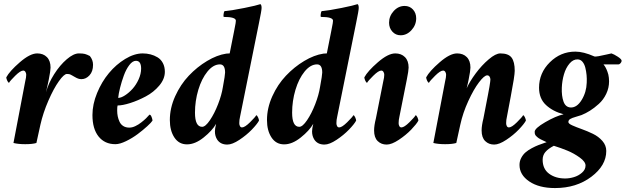

<svg xmlns="http://www.w3.org/2000/svg" viewBox="-20 -700 3063 940"><path d="M366.2 -438.5Q385.7 -438.5 395.8 -435.8Q405.8 -433.1 419.9 -425.8Q435.5 -406.2 435.5 -382.8Q435.5 -350.1 418.2 -331.3Q400.9 -312.5 378.9 -312.5Q370.1 -312.5 362.5 -315.2Q355 -317.9 345.2 -323.7Q335.4 -329.6 334 -330.1Q332 -331.1 328.1 -333.3Q324.2 -335.4 322.8 -335.9Q321.3 -336.4 317.4 -337.2Q313.5 -337.9 307.6 -337.9Q293.5 -337.9 268.1 -302.2Q242.7 -266.6 216.8 -207Q190.9 -147.5 177.7 -88.9L158.2 0Q138.7 5.9 103.5 5.9Q69.3 5.9 45.9 0L103.5 -301.8Q108.4 -321.3 108.4 -334Q108.4 -341.3 104.5 -347.9Q100.6 -354.5 93.8 -354.5Q80.1 -354.5 54.4 -329.1Q28.8 -303.7 24.4 -294.9Q20 -294.9 15.4 -305.2Q10.7 -315.4 10.7 -321.3Q26.9 -351.6 76.9 -395Q127 -438.5 162.1 -438.5Q191.9 -438.5 209.7 -420.4Q227.5 -402.3 227.5 -369.1Q227.5 -354.5 218.8 -310.5Q217.8 -305.2 214.4 -289.6Q210.9 -273.9 208 -260.7Q205.1 -247.6 205.1 -248Q216.8 -292 245.1 -336.7Q273.4 -381.3 306.9 -409.9Q340.3 -438.5 366.2 -438.5Z M678.7 -438.5Q698.7 -438.5 716.8 -433.8Q734.9 -429.2 751.2 -419.4Q767.6 -409.7 777.3 -391.4Q787.1 -373 787.1 -348.6Q787.1 -313.5 759.8 -281Q732.4 -248.5 693.8 -228Q655.3 -207.5 617.7 -195.6Q580.1 -183.6 555.7 -183.6Q553.7 -177.7 553.7 -159.2Q553.7 -144 556.4 -130.6Q559.1 -117.2 565.2 -104Q571.3 -90.8 583.5 -83Q595.7 -75.2 613.3 -75.2Q620.1 -75.2 627.9 -77.1Q635.7 -79.1 643.1 -82.8Q650.4 -86.4 657.7 -90.8Q665 -95.2 671.6 -100.6Q678.2 -106 684.1 -110.8Q689.9 -115.7 695.1 -120.8Q700.2 -126 703.1 -129.4Q706.1 -132.8 709 -135.7L711.9 -138.7Q717.8 -138.7 722.2 -127.2Q726.6 -115.7 726.6 -109.4Q721.2 -100.6 700.9 -82Q680.7 -63.5 654.3 -43.7Q627.9 -23.9 597.2 -9Q566.4 5.9 544.9 5.9Q492.7 5.9 462.6 -31.7Q432.6 -69.3 432.6 -136.7Q432.6 -189.5 455.3 -244.6Q478 -299.8 513.2 -342Q548.3 -384.3 593 -411.4Q637.7 -438.5 678.7 -438.5ZM558.6 -220.7Q572.8 -220.7 592 -233.2Q611.3 -245.6 628.9 -265.1Q646.5 -284.7 658.7 -311.5Q670.9 -338.4 670.9 -364.3Q670.9 -402.3 645.5 -402.3Q628.9 -402.3 613 -381.3Q597.2 -360.4 586.2 -330.1Q575.2 -299.8 567.9 -270.5Q560.5 -241.2 558.6 -220.7Z M1082 -344.7Q1082 -384.8 1056.6 -384.8Q1024.4 -384.8 995.8 -349.9Q967.3 -314.9 950.9 -260.3Q934.6 -205.6 934.6 -148.4Q934.6 -79.1 969.7 -79.1Q985.8 -79.1 1007.8 -111.6Q1029.8 -144 1047.6 -189.9Q1065.4 -235.8 1071.3 -274.4Q1082 -332 1082 -344.7ZM1126 -546.9Q1127 -552.7 1129.4 -564.7Q1131.8 -576.7 1133.3 -585.2Q1134.8 -593.8 1134.8 -598.6Q1134.8 -617.2 1075.2 -617.2Q1073.2 -620.1 1074.7 -631.3Q1076.2 -642.6 1079.1 -645.5Q1116.7 -648.9 1176.8 -661.1Q1236.8 -673.3 1254.9 -679.7Q1260.7 -676.3 1260.7 -661.1Q1260.7 -648.9 1248 -587.9L1155.3 -128.9Q1151.4 -113.3 1151.4 -96.7Q1151.4 -88.9 1154.8 -82.5Q1158.2 -76.2 1165 -76.2Q1178.7 -76.2 1204.3 -101.6Q1230 -127 1234.4 -135.7Q1238.8 -135.7 1243.4 -125.5Q1248 -115.2 1248 -109.4Q1238.8 -92.3 1212.9 -65.4Q1187 -38.6 1152.1 -15.4Q1117.2 7.8 1092.8 7.8Q1060.1 7.8 1043.9 -15.6Q1032.2 -33.2 1032.2 -56.6Q1032.2 -70.3 1038.1 -93.8Q1019 -60.5 977.1 -26.9Q935.1 6.8 895.5 6.8Q856 6.8 833.7 -26.9Q811.5 -60.5 811.5 -112.3Q811.5 -170.9 837.6 -228.8Q863.8 -286.6 904.3 -329.3Q944.8 -372.1 993.7 -401.4Q1042.5 -430.7 1087.9 -437.5Q1093.8 -438.5 1104.5 -438.5Z M1557.6 -344.7Q1557.6 -384.8 1532.2 -384.8Q1500 -384.8 1471.4 -349.9Q1442.9 -314.9 1426.5 -260.3Q1410.2 -205.6 1410.2 -148.4Q1410.2 -79.1 1445.3 -79.1Q1461.4 -79.1 1483.4 -111.6Q1505.4 -144 1523.2 -189.9Q1541 -235.8 1546.9 -274.4Q1557.6 -332 1557.6 -344.7ZM1601.6 -546.9Q1602.5 -552.7 1605 -564.7Q1607.4 -576.7 1608.9 -585.2Q1610.4 -593.8 1610.4 -598.6Q1610.4 -617.2 1550.8 -617.2Q1548.8 -620.1 1550.3 -631.3Q1551.8 -642.6 1554.7 -645.5Q1592.3 -648.9 1652.3 -661.1Q1712.4 -673.3 1730.5 -679.7Q1736.3 -676.3 1736.3 -661.1Q1736.3 -648.9 1723.6 -587.9L1630.9 -128.9Q1627 -113.3 1627 -96.7Q1627 -88.9 1630.4 -82.5Q1633.8 -76.2 1640.6 -76.2Q1654.3 -76.2 1679.9 -101.6Q1705.6 -127 1710 -135.7Q1714.4 -135.7 1719 -125.5Q1723.6 -115.2 1723.6 -109.4Q1714.4 -92.3 1688.5 -65.4Q1662.6 -38.6 1627.7 -15.4Q1592.8 7.8 1568.4 7.8Q1535.6 7.8 1519.5 -15.6Q1507.8 -33.2 1507.8 -56.6Q1507.8 -70.3 1513.7 -93.8Q1494.6 -60.5 1452.6 -26.9Q1410.6 6.8 1371.1 6.8Q1331.5 6.8 1309.3 -26.9Q1287.1 -60.5 1287.1 -112.3Q1287.1 -170.9 1313.2 -228.8Q1339.4 -286.6 1379.9 -329.3Q1420.4 -372.1 1469.2 -401.4Q1518.1 -430.7 1563.5 -437.5Q1569.3 -438.5 1580.1 -438.5Z M1856.4 -301.8Q1861.3 -321.3 1861.3 -334Q1861.3 -341.3 1857.4 -347.9Q1853.5 -354.5 1846.7 -354.5Q1833 -354.5 1807.4 -329.1Q1781.7 -303.7 1777.3 -294.9Q1772.9 -294.9 1768.3 -305.2Q1763.7 -315.4 1763.7 -321.3Q1779.8 -351.6 1829.8 -395Q1879.9 -438.5 1915 -438.5Q1944.8 -438.5 1962.6 -420.4Q1980.5 -402.3 1980.5 -369.1Q1980.5 -354.5 1971.7 -310.5L1935.5 -128.9Q1931.6 -113.3 1931.6 -96.7Q1931.6 -88.9 1935.1 -82.5Q1938.5 -76.2 1945.3 -76.2Q1959 -76.2 1984.6 -101.6Q2010.3 -127 2014.6 -135.7Q2019 -135.7 2023.7 -125.5Q2028.3 -115.2 2028.3 -109.4Q2019 -92.3 1993.2 -65.4Q1967.3 -38.6 1932.4 -15.4Q1897.5 7.8 1873 7.8Q1846.7 7.8 1829.1 -9.3Q1811.5 -26.4 1811.5 -61.5Q1811.5 -85 1820.3 -120.1ZM1960.9 -670.9Q1985.8 -670.9 2001.7 -653.6Q2017.6 -636.2 2017.6 -610.4Q2017.6 -577.6 1994.6 -552.5Q1971.7 -527.3 1941.4 -527.3Q1917 -527.3 1900.9 -545.2Q1884.8 -563 1884.8 -588.9Q1884.8 -621.1 1907.5 -646Q1930.2 -670.9 1960.9 -670.9Z M2274.4 -310.5Q2273.4 -305.2 2271 -294.4Q2268.6 -283.7 2266.6 -275.4Q2264.6 -267.1 2264.6 -267.6Q2279.8 -301.3 2309.1 -340.8Q2338.4 -380.4 2372.6 -409.4Q2406.7 -438.5 2429.7 -438.5Q2469.2 -438.5 2484.6 -418Q2500 -397.5 2500 -353.5Q2500 -329.1 2480.5 -227.5L2461.9 -128.9Q2458 -113.3 2458 -96.7Q2458 -88.9 2461.4 -82.5Q2464.8 -76.2 2471.7 -76.2Q2485.4 -76.2 2511 -101.6Q2536.6 -127 2541 -135.7Q2545.4 -135.7 2550 -125.5Q2554.7 -115.2 2554.7 -109.4Q2545.4 -92.3 2519.5 -65.4Q2493.7 -38.6 2458.7 -15.4Q2423.8 7.8 2399.4 7.8Q2373 7.8 2355.5 -9.3Q2337.9 -26.4 2337.9 -61.5Q2337.9 -85 2346.7 -120.1L2369.1 -236.3Q2371.6 -246.1 2376.2 -274.9Q2380.9 -303.7 2380.9 -310.5Q2380.9 -318.8 2376.7 -325Q2372.6 -331.1 2365.2 -331.1Q2351.1 -331.1 2325.2 -297.1Q2299.3 -263.2 2272.7 -205.3Q2246.1 -147.5 2233.4 -88.9L2213.9 0Q2194.3 5.9 2159.2 5.9Q2125 5.9 2101.6 0L2159.2 -301.8Q2164.1 -321.3 2164.1 -334Q2164.1 -341.3 2160.2 -347.9Q2156.2 -354.5 2149.4 -354.5Q2135.7 -354.5 2110.1 -329.1Q2084.5 -303.7 2080.1 -294.9Q2075.7 -294.9 2071 -305.2Q2066.4 -315.4 2066.4 -321.3Q2082.5 -351.6 2132.6 -395Q2182.6 -438.5 2217.8 -438.5Q2247.6 -438.5 2265.4 -420.4Q2283.2 -402.3 2283.2 -369.1Q2283.2 -354.5 2274.4 -310.5Z M2846.7 110.4Q2846.7 91.8 2818.4 71.3Q2790 50.8 2758.1 37.6Q2726.1 24.4 2691.4 13.7Q2663.6 28.3 2650.1 44.2Q2636.7 60.1 2636.7 82Q2636.7 127 2668.2 150.4Q2699.7 173.8 2747.1 173.8Q2767.6 173.8 2789.8 167.2Q2812 160.6 2829.3 145.5Q2846.7 130.4 2846.7 110.4ZM2808.6 -409.2Q2786.1 -410.2 2768.1 -388.7Q2750 -367.2 2741 -335.9Q2731.9 -304.7 2730.5 -270.5Q2729 -230.5 2738.8 -202.9Q2748.5 -175.3 2773.4 -173.8Q2804.2 -172.4 2827.6 -210.4Q2851.1 -248.5 2852.5 -294.9Q2853.5 -314 2851.8 -332.3Q2850.1 -350.6 2845.7 -368.4Q2841.3 -386.2 2831.8 -397.5Q2822.3 -408.7 2808.6 -409.2ZM2934.6 -384.8Q2934.6 -384.3 2936.8 -381.6Q2939 -378.9 2940.7 -376.5Q2942.4 -374 2945.1 -369.1Q2947.8 -364.3 2949.7 -359.6Q2951.7 -355 2954.1 -348.4Q2956.5 -341.8 2958.3 -335Q2960 -328.1 2960.9 -319.3Q2961.9 -310.5 2961.9 -301.8Q2961.9 -269.5 2948 -240.5Q2934.1 -211.4 2911.6 -191.2Q2889.2 -170.9 2868.4 -158Q2847.7 -145 2827.1 -136.7Q2820.8 -134.3 2800.3 -128.4Q2779.8 -122.6 2771.2 -117.2Q2762.7 -111.8 2762.7 -102.5Q2762.7 -94.7 2781.7 -86.2Q2800.8 -77.6 2828.1 -67.9Q2855.5 -58.1 2882.8 -44.9Q2910.2 -31.7 2929.2 -10Q2948.2 11.7 2948.2 39.1Q2948.2 110.4 2875 165.5Q2801.8 220.7 2697.3 220.7Q2618.7 220.7 2571 188.2Q2523.4 155.8 2523.4 107.4Q2523.4 88.9 2532 72.8Q2540.5 56.6 2553 45.9Q2565.4 35.2 2583.3 25.6Q2601.1 16.1 2615.5 10.5Q2629.9 4.9 2647.5 -1Q2653.3 -2.9 2656.2 -3.9Q2619.1 -20.5 2612.3 -27.3Q2610.8 -28.8 2607.9 -31.2Q2605 -33.7 2603.8 -35.2Q2602.5 -36.6 2600.8 -39.3Q2599.1 -42 2598.4 -45.7Q2597.7 -49.3 2597.7 -54.7Q2597.7 -71.8 2649.4 -101.8Q2701.2 -131.8 2739.3 -140.6Q2687 -154.3 2653.1 -185.8Q2619.1 -217.3 2619.1 -270.5Q2619.1 -342.8 2671.9 -395Q2724.6 -447.3 2796.9 -447.3Q2836.4 -447.3 2889.6 -423.8Q2893.6 -421.9 2911.1 -425Q2928.7 -428.2 2949.5 -433.1Q2970.2 -438 2973.6 -438.5Q2985.8 -434.6 3004.6 -422.4Q3023.4 -410.2 3023.4 -402.3Q3023.4 -397 3018.3 -390.9Q3013.2 -384.8 3007.8 -384.8Z"/></svg>

Font: Amiri
Style: Bold Slanted
Weight: 700
Italic angle: 9°
Designer: Khaled Hosny
Version: Version 000.107